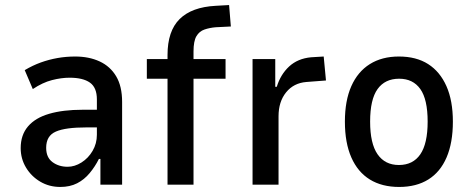

<svg xmlns="http://www.w3.org/2000/svg" viewBox="-20 -732 1869 761"><path d="M219 9Q175 9 139.5 -12Q104 -33 83 -68Q62 -103 62 -145Q62 -197 91 -231Q120 -265 175 -281Q230 -297 307 -297H378V-227H322Q281 -227 251 -223Q221 -219 201.5 -210.5Q182 -202 172.5 -186Q163 -170 163 -146Q163 -108 188 -89.5Q213 -71 248 -71Q276 -71 303 -88Q330 -105 347 -134Q364 -163 364 -198V-338Q364 -385 336.5 -404.5Q309 -424 256 -424Q223 -424 186 -414.5Q149 -405 110 -379L78 -454Q110 -473 142 -484.5Q174 -496 208 -502Q242 -508 278 -508Q333 -508 375 -488.5Q417 -469 440.5 -429.5Q464 -390 464 -328V0H378V-102H372Q357 -72 335.5 -46Q314 -20 285.5 -5.5Q257 9 219 9Z M644 0V-420H562V-498H670L644 -470V-514Q644 -609 692 -656.5Q740 -704 835 -709L888 -712L895 -627L835 -624Q811 -622 790.5 -615Q770 -608 758.5 -588.5Q747 -569 747 -528V-482L720 -498H874V-420H747V0Z M981 0V-498H1071V-388H1077Q1092 -437 1126 -468.5Q1160 -500 1213 -505L1263 -508L1272 -413L1194 -407Q1144 -403 1114 -366Q1084 -329 1084 -271V0Z M1562 9Q1494 9 1446 -20.5Q1398 -50 1372.5 -108Q1347 -166 1347 -250Q1347 -333 1372.5 -390.5Q1398 -448 1446 -478Q1494 -508 1561 -508Q1630 -508 1677 -478Q1724 -448 1749.5 -390.5Q1775 -333 1775 -250Q1775 -166 1750 -108Q1725 -50 1677.5 -20.5Q1630 9 1562 9ZM1561 -78Q1617 -78 1646 -120.5Q1675 -163 1675 -250Q1675 -338 1646 -379Q1617 -420 1562 -420Q1506 -420 1476.5 -379Q1447 -338 1447 -250Q1447 -163 1476.5 -120.5Q1506 -78 1561 -78Z"/></svg>

Font: Nunito Sans 7pt Condensed SemiBold
Style: Regular
Weight: 600
Width: 3
Designer: Vernon Adams
Foundry: Vernon Adams
Version: Version 3.101;gftools[0.9.27]